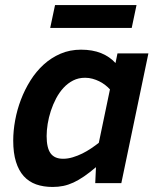

<svg xmlns="http://www.w3.org/2000/svg" viewBox="-20 -723 622 758"><path d="M32.2 -168Q32.2 -206.5 39.8 -248Q47.4 -289.6 62.5 -329.3Q77.6 -369.1 100.1 -405Q122.6 -440.9 152.3 -468Q182.1 -495.1 219 -511Q255.9 -526.9 299.8 -526.9Q345.2 -526.9 379.2 -513.2Q413.1 -499.5 436 -474.1L443.8 -512.2H565.9L459 0H356L358.9 -63Q333.5 -41.5 311.8 -26.6Q290 -11.7 270 -2.4Q250 6.8 230 11Q210 15.1 188 15.1Q151.4 15.1 122.6 4.9Q93.8 -5.4 73.7 -27.6Q53.7 -49.8 43 -84.5Q32.2 -119.1 32.2 -168ZM414.1 -370.1Q406.2 -378.9 395.5 -387.2Q384.8 -395.5 372.1 -401.9Q359.4 -408.2 345.2 -412.1Q331.1 -416 315.9 -416Q290 -416 268.8 -405.3Q247.6 -394.5 230.7 -376.2Q213.9 -357.9 201.4 -334.2Q189 -310.5 180.7 -285.2Q172.4 -259.8 168.2 -233.9Q164.1 -208 164.1 -186Q164.1 -139.2 179.7 -117.7Q195.3 -96.2 229 -96.2Q248 -96.2 267.3 -102.1Q286.6 -107.9 304.9 -116.9Q323.2 -126 339.8 -137.2Q356.4 -148.4 370.1 -159.2ZM178.2 -612.8 197.3 -703.1H519L500 -612.8Z"/></svg>

Font: Clear Sans
Style: Bold Italic
Weight: 700
Italic angle: -12°
Foundry: Intel Corporation
Version: Version 1.00